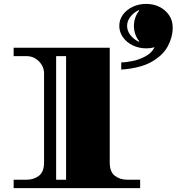

<svg xmlns="http://www.w3.org/2000/svg" viewBox="-20 -965 906 985"><path d="M50 0V-43H116Q153 -43 179.5 -63Q206 -83 206 -132V-588Q206 -624 179.5 -650.5Q153 -677 116 -677H50V-720H543V-132Q543 -83 569.5 -63Q596 -43 633 -43H699V0ZM268 -43H319V-677H268ZM592 -832Q592 -864 610.5 -889.5Q629 -915 660.5 -930Q692 -945 730 -945Q768 -945 798.5 -929.5Q829 -914 847.5 -887Q866 -860 866 -824Q866 -775 841 -728Q816 -681 758 -648Q700 -615 602 -608V-645Q626 -645 660.5 -652Q695 -659 727 -676.5Q759 -694 773 -723Q754 -717 730 -717Q692 -717 660.5 -732.5Q629 -748 610.5 -774.5Q592 -801 592 -832ZM667 -832Q667 -855 674.5 -875.5Q682 -896 694 -910L692 -913Q666 -901 649 -879Q632 -857 632 -832Q632 -807 649 -785Q666 -763 692 -751L694 -754Q682 -768 674.5 -788.5Q667 -809 667 -832Z"/></svg>

Font: Diplomata
Style: Regular
Weight: 400
Designer: Eduardo Rodriguez Tunni
Foundry: Eduardo Rodriguez Tunni
Version: Version 1.002; ttfautohint (v1.8.4.7-5d5b);gftools[0.9.23]